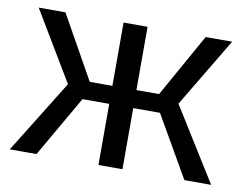

<svg xmlns="http://www.w3.org/2000/svg" viewBox="-63 -607 886 693"><g transform="rotate(10 380.5 -261.0)"><path d="M124 -522 254 -290H337V-522H425V-290H508L638 -522H735L583 -268L750 0H652L523 -224H425V0H337V-224H239L110 0H12L178 -268L26 -522Z"/></g></svg>

Font: Raleway Medium Alt1
Style: Regular
Weight: 500
Designer: Matt McInerney, Pablo Impallari, Rodrigo Fuenzalida
Foundry: Matt McInerney, Pablo Impallari, Rodrigo Fuenzalida
Version: Version 3.000g; ttfautohint (v1.5) -l 8 -r 28 -G 28 -x 14 -D